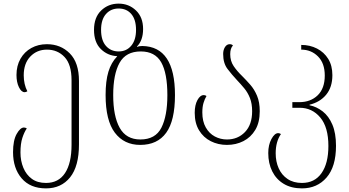

<svg xmlns="http://www.w3.org/2000/svg" viewBox="-20 -790 1927 1060"><path d="M234 250Q147 250 99.5 194.5Q52 139 52 50Q52 -15 72 -50.5Q92 -86 112 -86Q120 -86 128 -81Q114 -61 103.5 -29Q93 3 93 52Q93 98 109 136.5Q125 175 156 197.5Q187 220 234 220Q303 220 339 165.5Q375 111 375 9V-347Q375 -434 336.5 -475Q298 -516 239 -516Q184 -516 147.5 -478Q111 -440 111 -374Q111 -350 116 -327.5Q121 -305 131 -286Q123 -281 116 -281Q98 -281 84.5 -308.5Q71 -336 71 -376Q71 -427 93 -465.5Q115 -504 153 -525Q191 -546 239 -546Q315 -546 365.5 -495Q416 -444 416 -343V7Q416 128 367 189Q318 250 234 250Z M754 10Q665 10 614 -57.5Q563 -125 563 -265Q563 -343 578.5 -394Q594 -445 627 -479L626 -480Q573 -483 536 -520Q499 -557 499 -625Q499 -694 538.5 -732Q578 -770 635 -770Q691 -770 730.5 -732.5Q770 -695 770 -630Q770 -567 736 -533L737 -531Q744 -534 751.5 -535Q759 -536 766 -536Q946 -533 946 -265Q946 -124 897.5 -57Q849 10 754 10ZM635 -506Q678 -506 704.5 -537.5Q731 -569 731 -625Q731 -682 705 -712.5Q679 -743 635 -743Q592 -743 565 -712.5Q538 -682 538 -625Q538 -567 565 -536.5Q592 -506 635 -506ZM755 -20Q838 -20 871 -85Q904 -150 904 -265Q904 -386 870 -446Q836 -506 757 -506Q675 -506 640 -443Q605 -380 605 -265Q605 -148 641 -84Q677 -20 755 -20Z M1233 10Q1184 10 1143.5 -10.5Q1103 -31 1079 -70.5Q1055 -110 1055 -167Q1055 -210 1070 -237.5Q1085 -265 1105 -265Q1113 -265 1120 -260Q1110 -243 1103.5 -221.5Q1097 -200 1097 -169Q1097 -120 1116 -86.5Q1135 -53 1166 -36.5Q1197 -20 1233 -20Q1293 -20 1332.5 -61Q1372 -102 1372 -176Q1372 -218 1360 -248.5Q1348 -279 1328.5 -302.5Q1309 -326 1288 -348Q1260 -378 1236 -409.5Q1212 -441 1212 -492Q1212 -514 1222 -530Q1232 -546 1248 -546Q1260 -546 1266 -539Q1251 -523 1251 -491Q1251 -453 1270 -425Q1289 -397 1317 -370Q1339 -348 1361.5 -322.5Q1384 -297 1399 -261.5Q1414 -226 1414 -176Q1414 -114 1389.5 -73Q1365 -32 1324 -11Q1283 10 1233 10Z M1647 250Q1588 250 1546.5 225Q1505 200 1483 156Q1461 112 1461 55Q1461 10 1478.5 -22.5Q1496 -55 1516 -55Q1523 -55 1531 -50Q1502 -8 1502 56Q1502 102 1518.5 139Q1535 176 1567.5 198Q1600 220 1647 220Q1717 220 1755 166Q1793 112 1793 16Q1793 -88 1748 -141.5Q1703 -195 1634 -195H1594V-226H1632Q1695 -226 1734 -264Q1773 -302 1773 -373Q1773 -441 1735.5 -478.5Q1698 -516 1643 -516V-542Q1691 -542 1730 -522Q1769 -502 1792 -465Q1815 -428 1815 -375Q1815 -309 1781 -267.5Q1747 -226 1689 -212V-209Q1728 -201 1761.5 -175Q1795 -149 1815 -102Q1835 -55 1835 15Q1835 130 1783 190Q1731 250 1647 250Z"/></svg>

Font: Noto Serif Georgian SemiCondensed ExtraLight
Style: Regular
Weight: 200
Width: 4
Designer: Monotype Design Team, Akaki Razmadze
Foundry: Google LLC
Version: Version 2.003; ttfautohint (v1.8.4.7-5d5b)